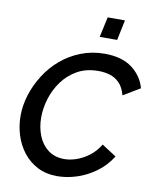

<svg xmlns="http://www.w3.org/2000/svg" viewBox="-98 -992 873 1073"><g transform="rotate(10 338.5 -455.5)"><path d="M301 6Q237 6 188.5 -19Q140 -44 107 -86.5Q74 -129 57.5 -182Q41 -235 41 -291Q41 -351 60 -411Q79 -471 114 -526Q149 -581 198.5 -623Q248 -665 310.5 -689.5Q373 -714 445 -714Q543 -714 601 -670Q659 -626 677 -559L582 -502Q570 -547 546 -571Q522 -595 491.5 -604Q461 -613 427 -613Q358 -613 307.5 -584.5Q257 -556 223 -509.5Q189 -463 172.5 -408.5Q156 -354 156 -302Q156 -246 175 -198.5Q194 -151 231.5 -123Q269 -95 323 -95Q356 -95 392 -107.5Q428 -120 462 -145.5Q496 -171 521 -212L603 -159Q569 -104 518 -67Q467 -30 410.5 -12Q354 6 301 6ZM400 -802 425 -917H523L499 -802Z"/></g></svg>

Font: Raleway Thin SemiBold
Style: Italic
Weight: 600
Italic angle: -12°
Version: Version 4.026